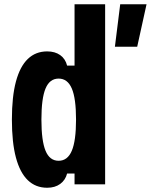

<svg xmlns="http://www.w3.org/2000/svg" viewBox="-20 -868 710 904"><path d="M202 16Q148 16 111 -19.5Q74 -55 55 -126Q36 -197 36 -305Q36 -413 55 -484Q74 -555 111 -590.5Q148 -626 202 -626Q239 -626 263.5 -608.5Q288 -591 296 -559H331V-848H475V0H331V-51H296Q288 -20 263.5 -2Q239 16 202 16ZM338 -305Q338 -405 318 -451.5Q298 -498 256 -498Q214 -498 194.5 -451.5Q175 -405 175 -305Q175 -205 194.5 -158Q214 -111 256 -111Q298 -111 318 -158Q338 -205 338 -305ZM521 -648 546 -848H670L626 -648Z"/></svg>

Font: Martian Mono Condensed SemiBold
Style: Regular
Weight: 600
Width: 3
Designer: Roman Shamin
Foundry: Evil Martians
Version: Version 1.000